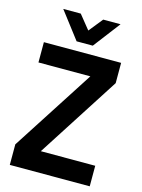

<svg xmlns="http://www.w3.org/2000/svg" viewBox="-131 -966 767 1040"><g transform="rotate(15 252.5 -445.5)"><path d="M189 -891.1 252 -813 314.9 -891.1H412.1L296.9 -740.2H206.1L90.8 -891.1ZM478 0H29.8V-115.2L327.1 -576.2H36.1V-689.9H469.2V-576.2L172.9 -115.2H478Z"/></g></svg>

Font: D-DIN-PRO
Style: Bold
Weight: 700
Designer: Charles Nix
Foundry: Datto Inc.
Version: Version 1.000;hotconv 1.0.109;makeotfexe 2.5.65596